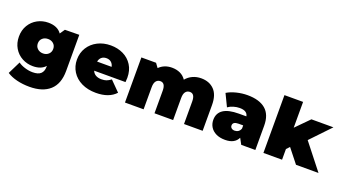

<svg xmlns="http://www.w3.org/2000/svg" viewBox="-67 -1343 3895 2188"><g transform="rotate(20 1880.5 -248.5)"><path d="M661 -547V-109Q661 47 574.5 125.5Q488 204 328 204Q246 204 175 186.5Q104 169 54 136L130 -18Q162 6 211 21Q260 36 305 36Q373 36 404 7Q435 -22 435 -78V-88Q384 -30 284 -30Q214 -30 153.5 -62.5Q93 -95 57 -155.5Q21 -216 21 -294Q21 -372 57 -432Q93 -492 153.5 -524.5Q214 -557 284 -557Q396 -557 446 -485L487 -545ZM437 -294Q437 -333 410.5 -357Q384 -381 344 -381Q303 -381 276.5 -357Q250 -333 250 -294Q250 -255 277 -230.5Q304 -206 344 -206Q384 -206 410.5 -230.5Q437 -255 437 -294Z M1340 -221H960Q972 -190 1000 -173.5Q1028 -157 1070 -157Q1106 -157 1130.5 -166Q1155 -175 1184 -197L1302 -78Q1222 10 1063 10Q964 10 889 -26.5Q814 -63 773 -128Q732 -193 732 -274Q732 -356 772.5 -420.5Q813 -485 883.5 -521Q954 -557 1042 -557Q1125 -557 1193.5 -524Q1262 -491 1302.5 -427Q1343 -363 1343 -274Q1343 -269 1340 -221ZM956 -330H1132Q1125 -364 1102 -383.5Q1079 -403 1044 -403Q1009 -403 986 -384Q963 -365 956 -330Z M2356 -312V0H2130V-273Q2130 -367 2069 -367Q2037 -367 2017.5 -343Q1998 -319 1998 -267V0H1772V-273Q1772 -367 1711 -367Q1679 -367 1659.5 -343Q1640 -319 1640 -267V0H1414V-547H1592L1629 -496Q1690 -557 1784 -557Q1839 -557 1883 -536.5Q1927 -516 1955 -474Q1988 -514 2035 -535.5Q2082 -557 2138 -557Q2237 -557 2296.5 -496Q2356 -435 2356 -312Z M2995 -294V0H2824L2785 -72Q2746 10 2630 10Q2565 10 2519.5 -12.5Q2474 -35 2450.5 -73.5Q2427 -112 2427 -160Q2427 -241 2489 -283Q2551 -325 2677 -325H2768Q2757 -389 2665 -389Q2628 -389 2590 -377.5Q2552 -366 2525 -346L2453 -495Q2500 -524 2566.5 -540.5Q2633 -557 2699 -557Q2843 -557 2919 -492.5Q2995 -428 2995 -294ZM2769 -178V-216H2713Q2644 -216 2644 -170Q2644 -151 2658.5 -138.5Q2673 -126 2698 -126Q2722 -126 2741 -139Q2760 -152 2769 -178Z M3355 -168 3319 -129V0H3093V-701H3319V-388L3476 -547H3743L3517 -310L3761 0H3488Z"/></g></svg>

Font: AtCorfu Sans
Style: AtCorfu Sans Black
Weight: 900
Designer: Kostas Teopoulos
Foundry: Kostas Teopoulos
Version: Version 1.00 July 8, 2025, initial release